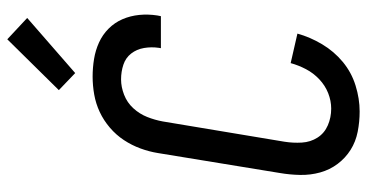

<svg xmlns="http://www.w3.org/2000/svg" viewBox="-266 -758 1031 540"><g transform="rotate(-90 250.0 -487.5)"><path d="M207 8Q178 8 150 2.5Q122 -3 99 -17.5Q76 -32 59.5 -54Q43 -76 35.5 -103Q28 -130 28.5 -159Q29 -188 34 -217L90 -559Q94 -584 103 -608.5Q112 -633 126.5 -655Q141 -677 161.5 -694.5Q182 -712 205.5 -723Q229 -734 254.5 -738.5Q280 -743 305 -743Q330 -743 354.5 -739Q379 -735 401 -725Q423 -715 440 -698Q457 -681 466.5 -659Q476 -637 478.5 -612Q481 -587 477 -561L475 -551H385L386 -557Q389 -578 385.5 -598.5Q382 -619 370 -634.5Q358 -650 338.5 -656.5Q319 -663 297 -663Q276 -663 254 -654.5Q232 -646 216 -628.5Q200 -611 191.5 -589.5Q183 -568 179 -546L122 -204Q118 -179 119.5 -154.5Q121 -130 133.5 -110.5Q146 -91 168 -81.5Q190 -72 215 -72Q237 -72 258.5 -80.5Q280 -89 297.5 -105.5Q315 -122 326 -143Q337 -164 343 -186L426 -167Q416 -131 396 -97.5Q376 -64 346.5 -39.5Q317 -15 280 -3.5Q243 8 207 8ZM315 -792 267 -838 410 -983 470 -927Z"/></g></svg>

Font: Iosevka Term Curly Medium
Style: Italic
Weight: 500
Italic angle: -9°
Designer: Belleve Invis
Foundry: Belleve Invis
Version: Version 32.3.0